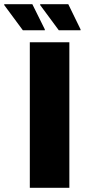

<svg xmlns="http://www.w3.org/2000/svg" viewBox="-88 -888 401 908"><path d="M53 0V-688H240V0ZM124 -745H20L-68 -864V-868H65L124 -749ZM293 -745H190L102 -864V-868H235L293 -749Z"/></svg>

Font: Saira Semi Condensed ExtraBold
Style: Regular
Weight: 800
Width: 4
Designer: Hector Gatti with collaboration of the Omnibus-Type team
Foundry: Omnibus-Type
Version: Version 1.001; ttfautohint (v1.8)